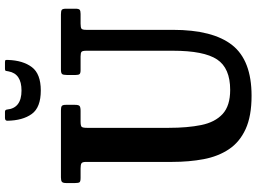

<svg xmlns="http://www.w3.org/2000/svg" viewBox="-150 -865 1032 772"><g transform="rotate(-90 366.0 -479.0)"><path d="M525 -671H470Q458 -671 454.2 -675Q450.5 -679 450.5 -691V-725.5Q450.5 -740.5 454.2 -745.2Q458 -750 472.5 -750H694Q708 -750 712.5 -746.5Q717 -743 717 -728.5V-692Q717 -678 712.5 -674.5Q708 -671 696 -671H656.5Q641 -671 636.5 -667.2Q632 -663.5 632 -648V-300Q632 -139 570.5 -61.2Q509 16.5 367 16.5Q285 16.5 232.8 -7.5Q180.5 -31.5 151.8 -74.8Q123 -118 112 -176.2Q101 -234.5 101 -303V-649Q101 -664 95.2 -667.5Q89.5 -671 75 -671H36.5Q22.5 -671 19.2 -675.2Q16 -679.5 16 -693.5V-728.5Q16 -742 20.8 -746Q25.5 -750 38.5 -750H308Q320.5 -750 325.5 -746.8Q330.5 -743.5 330.5 -730V-694Q330.5 -679 325.8 -675Q321 -671 306 -671H263.5Q246.5 -671 242.2 -666.8Q238 -662.5 238 -645.5V-316Q238 -241.5 249.2 -186Q260.5 -130.5 293.5 -100Q326.5 -69.5 390.5 -69.5Q478 -69.5 513 -122.2Q548 -175 548 -300V-647.5Q548 -663 543.8 -667Q539.5 -671 525 -671ZM388 -831Q320 -831 293.8 -867.2Q267.5 -903.5 266.5 -965.5Q266.5 -975 278 -975H302.5Q310.5 -975 311.5 -967Q317 -908.5 388 -908.5Q455.5 -908.5 465 -960.5Q466.5 -967.5 467 -971.2Q467.5 -975 476.5 -975H501Q509 -975 510.2 -972.8Q511.5 -970.5 511 -963Q509 -902.5 482 -866.8Q455 -831 388 -831Z"/></g></svg>

Font: Besley* Narrow Semi
Style: Regular
Weight: 600
Width: 4
Designer: Owen Earl
Foundry: indestructible type*
Version: Version 3.000; ttfautohint (v1.8.3)